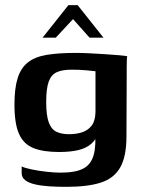

<svg xmlns="http://www.w3.org/2000/svg" viewBox="-20 -606 557 744"><path d="M237 118Q202 118 171 116Q140 114 116 108.5Q92 103 78 92.5Q64 82 64 65Q64 60 64 51.5Q64 43 64 39Q76 45 102.5 50.5Q129 56 160 59.5Q191 63 215 63Q273 63 303 47Q333 31 343 -5.5Q353 -42 348 -100L365 -98Q354 -67 334.5 -49.5Q315 -32 284 -24.5Q253 -17 209 -17Q148 -17 110 -32Q72 -47 54 -86.5Q36 -126 36 -201Q36 -264 48.5 -303.5Q61 -343 88.5 -364.5Q116 -386 161.5 -393.5Q207 -401 275 -401Q297 -401 327 -399.5Q357 -398 387.5 -396Q418 -394 441.5 -392Q465 -390 473 -388Q472 -385 471.5 -373Q471 -361 471 -345.5Q471 -330 471 -315L470 -77Q470 0 446 42.5Q422 85 371 101.5Q320 118 237 118ZM248 -86Q276 -86 298.5 -93.5Q321 -101 335 -119Q349 -137 350 -171V-330Q342 -331 315.5 -333.5Q289 -336 258 -336Q221 -336 199.5 -326Q178 -316 168.5 -289Q159 -262 159 -211Q159 -160 168.5 -133Q178 -106 197.5 -96Q217 -86 248 -86ZM145 -460 245 -586H281L381 -460H327L263 -532L196 -460Z"/></svg>

Font: Genos Thin SemiBold
Style: Regular
Weight: 600
Version: Version 1.010